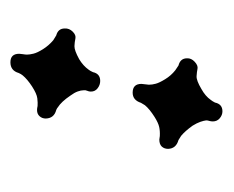

<svg xmlns="http://www.w3.org/2000/svg" viewBox="-58 -340 429 352"><g transform="rotate(-90 156.0 -163.5)"><path d="M267.6 -274.4Q280.3 -271 280.3 -258.8Q280.8 -250.5 274.4 -244.1Q268.1 -237.8 261.7 -239.3Q255.4 -240.7 247.8 -241Q240.2 -241.2 224.1 -232.4Q211.9 -225.1 204.6 -214.8Q202.6 -212.4 200.2 -207Q197.3 -193.8 184.1 -193.8Q176.8 -193.8 170.7 -198.5Q164.6 -203.1 164.6 -210.9Q164.6 -214.4 166 -217.5Q167.5 -220.7 167 -224.1Q167 -229 164.8 -235.1Q162.6 -241.2 157.2 -248.5Q146 -265.1 135.7 -271.5Q134.3 -272.9 130.9 -274.4Q115.7 -278.3 115.2 -293.5Q115.2 -300.3 119.4 -304.9Q123.5 -309.6 130.9 -309.6Q133.8 -309.6 138.2 -308.6Q144 -308.1 152.3 -309.1Q160.6 -310.1 174.1 -318.8Q187.5 -327.6 194.3 -335.9Q196.8 -338.9 198.7 -343.3Q203.1 -358.4 218.3 -358.4Q233.9 -358.4 233.9 -342.3Q233.9 -340.3 233.2 -335.7Q232.4 -331.1 232.4 -328.1Q232.4 -323.2 234.1 -316.2Q235.8 -309.1 242.4 -298.6Q249 -288.1 258.8 -279.8Q262.2 -277.8 267.6 -274.4ZM212.4 -50.3Q225.6 -46.9 225.6 -34.7Q226.1 -26.9 219.2 -20.5Q212.4 -14.2 206.5 -15.4Q200.7 -16.6 192.9 -17.1Q185.1 -17.6 169.4 -8.3Q156.2 -1 149.4 8.8Q147 11.7 144.5 16.6Q141.6 30.3 128.4 30.3Q121.6 30.3 115.7 25.4Q109.9 20.5 109.9 12.7Q109.9 9.3 110.8 6.3Q111.8 3.4 111.8 0.5Q111.3 -3.9 109.1 -10.3Q106.9 -16.6 102.1 -24.4Q92.3 -38.1 83.5 -45.4Q80.6 -47.4 75.7 -50.3Q60.1 -54.7 59.6 -69.3Q59.6 -76.2 63.7 -80.8Q67.9 -85.4 76.7 -85.4Q78.6 -85.4 83 -84.5Q92.3 -84 99.9 -85.7Q107.4 -87.4 118.2 -94.2Q132.8 -103.5 139.6 -111.8Q141.6 -114.7 144 -119.1Q148.9 -134.3 162.6 -134.3Q178.7 -134.3 178.7 -118.2Q178.7 -116.7 178 -111.8Q177.2 -106.9 177.2 -104.5Q177.2 -98.6 179 -92Q180.7 -85.4 187.3 -74.7Q193.8 -64 203.6 -56.2Q207 -53.7 212.4 -50.3Z"/></g></svg>

Font: Arian Grqi
Style: Regular
Weight: 400
Designer: Ruben Hakobyan (Tarumian)
Foundry: Ruben Hakobyan (Tarumian)
Version: Version 1.003